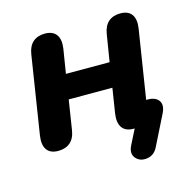

<svg xmlns="http://www.w3.org/2000/svg" viewBox="-96 -595 840 833"><g transform="rotate(-15 324.0 -179.0)"><path d="M412.4 67 464.5 -36.3 467.8 0H441.1Q405.6 0 390.2 -22.1Q374.9 -44.1 380.9 -84.6L398.4 -195.7H202.3L181.5 -63.2Q175.9 -27.1 155.1 -9.3Q134.2 8.4 101.5 8.4Q66 8.4 50.6 -13.3Q35.1 -34.9 41 -75.6L96.3 -427.6Q101.9 -462.9 122.4 -480.7Q142.8 -498.4 175.7 -498.4Q211.2 -498.4 227 -476.8Q242.7 -455.1 236.9 -415.2L219.3 -305.9H415.5L435.2 -427.4Q440.9 -462.9 461.3 -480.7Q481.8 -498.4 514.7 -498.4Q550.2 -498.4 565.5 -476.8Q580.9 -455.1 575 -415.2L519.7 -64.8L501.7 -106.7H532.3Q569.2 -106.7 583.1 -85.5Q596.9 -64.4 579.3 -29.9L512.9 103.1Q497.2 134.6 465.1 139.2Q433 143.8 414.4 122.4Q395.7 100.9 412.4 67Z"/></g></svg>

Font: SN Pro Thin
Style: Italic
Weight: 200
Italic angle: -9°
Designer: Tobias Whetton
Foundry: Supernotes
Version: Version 1.003;Glyphs 3.3 (3324)